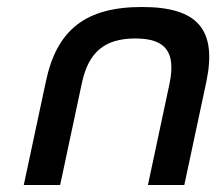

<svg xmlns="http://www.w3.org/2000/svg" viewBox="-20 -529 618 549"><path d="M111 -295 48 0H152L214 -291C233 -380 279 -419 367 -419C454 -419 483 -380 465 -291L403 0H507L570 -295C601 -444 546 -509 386 -509C225 -509 142 -444 111 -295Z"/></svg>

Font: LT Wave Text Medium Italic
Style: Regular
Weight: 500
Designer: Daniel Lyons
Version: Version 2.5 (Glyphs App)